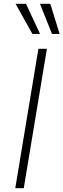

<svg xmlns="http://www.w3.org/2000/svg" viewBox="-20 -982 331 1002"><path d="M180.4 -727.3H224.8L104 0H59.7ZM115.8 -962 188.9 -805H149.1L61.4 -962ZM188.6 -962H242.5L291.2 -805H251.4Z"/></svg>

Font: Inter P Extra Light
Style: Italic
Weight: 200
Italic angle: 9.39999°
Designer: Rasmus Andersson
Foundry: rsms
Version: Version 3.018;git-588b23468